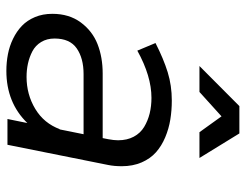

<svg xmlns="http://www.w3.org/2000/svg" viewBox="-106 -680 790 618"><g transform="rotate(90 289.0 -371.0)"><path d="M446 0H363L376 -64Q310.5 3.5 208 3.5Q180.5 3.5 154.5 -1.5Q128.5 -6.5 104.8 -18Q81 -29.5 63.2 -46.5Q45.5 -63.5 35 -88.5Q24.5 -113.5 24.5 -144.5Q24.5 -198.5 52.2 -236Q80 -273.5 122.2 -290Q164.5 -306.5 216.5 -306.5H424.5L428 -324Q431.5 -342.5 431.5 -356Q431.5 -385 420 -406.5Q408.5 -428 388.5 -440Q368.5 -452 345 -457.8Q321.5 -463.5 295 -463.5Q225 -463.5 143 -418L118.5 -476.5Q169.5 -502.5 212.5 -515.8Q255.5 -529 303.5 -529Q335.5 -529 364.8 -524.2Q394 -519.5 422 -507.8Q450 -496 470.2 -478Q490.5 -460 502.8 -431.8Q515 -403.5 515 -368Q515 -343.5 511 -324ZM192.5 -618 321.5 -746.5H409.5L488.5 -618H405.5L354.5 -689L276 -618ZM227.5 -61.5Q284 -61.5 330.5 -89.5Q377 -117.5 396 -169V-165.5L412 -245H218.5Q167.5 -245 135.8 -223Q104 -201 104 -151.5Q104 -127 115.2 -108.5Q126.5 -90 145.2 -80.2Q164 -70.5 184.5 -66Q205 -61.5 227.5 -61.5Z"/></g></svg>

Font: Argentum Sans Light
Style: Italic
Weight: 300
Italic angle: -11.3°
Designer: Julieta Ulanovsky (font), Owen Earl (portions from Jones font), Cristiano Sobral (main changes and remaster)
Foundry: Julieta Ulanovsky (font), Owen Earl (portions from Jones font), Cristiano Sobral (main changes and remaster)
Version: Version 3.127